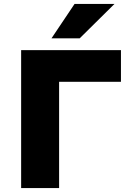

<svg xmlns="http://www.w3.org/2000/svg" viewBox="-20 -961 660 981"><path d="M88 0V-705H598V-543H282V0ZM243 -765 361 -941H565L387 -765Z"/></svg>

Font: Nunito Sans 6pt Black
Style: Regular
Weight: 900
Version: Version 3.101;gftools[0.9.27]